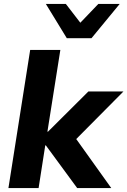

<svg xmlns="http://www.w3.org/2000/svg" viewBox="-20 -960 650 980"><path d="M23 0 134 -705H288L222 -288H225L431 -493H610L346 -227L345 -284L548 0H374L214 -218H211L177 0ZM321 -765 214 -940H316L390 -844L482 -940H591L447 -765Z"/></svg>

Font: Nunito Sans 11pt ExtraBold
Style: Italic
Weight: 800
Italic angle: -9°
Version: Version 3.101;gftools[0.9.27]